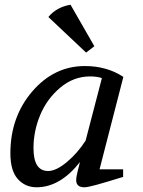

<svg xmlns="http://www.w3.org/2000/svg" viewBox="-20 -787 607 814"><path d="M24 -137Q24 -291 116.5 -399Q209 -507 340 -507Q433 -507 503 -461L402 -69H502V-37Q428 -14 389.5 -3.5Q351 7 338 7Q303 7 303 -23Q303 -38 310 -64L319 -100Q235 7 135 7Q87 7 55.5 -28Q24 -63 24 -137ZM122 -159Q122 -62 184 -62Q218 -62 263.5 -100Q309 -138 343 -191L412 -456Q391 -463 362 -463Q292 -463 235.5 -415.5Q179 -368 150.5 -299.5Q122 -231 122 -159ZM185 -715Q220 -757 279 -767L380 -591L345 -564Z"/></svg>

Font: Volkhov
Style: Italic
Weight: 400
Italic angle: -12°
Designer: Cyreal (www.cyreal.org)
Foundry: Cyreal (www.cyreal.org)
Version: Version 1.010